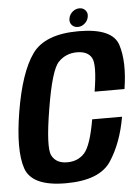

<svg xmlns="http://www.w3.org/2000/svg" viewBox="-55 -827 639 874"><g transform="rotate(-5 264.5 -390.0)"><path d="M210.5 4Q56 4 27.2 -80.2Q-1.5 -164.5 27.5 -339.5Q57 -516 115.2 -598.2Q173.5 -680.5 327.5 -680.5Q482.5 -680.5 507.8 -601.8Q533 -523 513.5 -400H377Q397 -522 379.2 -553.8Q361.5 -585.5 312 -585.5Q261.5 -585.5 227.2 -550.2Q193 -515 164.5 -339.5Q135.5 -165.5 155 -128Q174.5 -90.5 225 -90.5Q274.5 -90.5 304.5 -124Q334.5 -157.5 355 -275.5H491.5Q471 -157.5 418 -76.8Q365 4 210.5 4ZM327 -700Q309.5 -700 299 -712.2Q288.5 -724.5 292 -742Q295 -759.5 309.2 -771.8Q323.5 -784 341 -784Q358 -784 368.5 -771.8Q379 -759.5 375.5 -742Q372.5 -724.5 358.2 -712.2Q344 -700 327 -700Z"/></g></svg>

Font: Anybody SemiBold
Style: Italic
Weight: 600
Italic angle: -10°
Designer: Tyler Finck
Foundry: Etcetera Type Company
Version: Version 1.010; ttfautohint (v1.8.3) -l 8 -r 50 -G 200 -x 14 